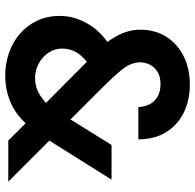

<svg xmlns="http://www.w3.org/2000/svg" viewBox="-26 -726 764 753"><g transform="rotate(90 356.5 -350.0)"><path d="M278 12Q231 12 188.5 -2.5Q146 -17 113.5 -45Q81 -73 62 -112.5Q43 -152 43 -202Q43 -237 54 -269Q65 -301 85.5 -330Q106 -359 136 -382L145 -389L136 -402Q116 -431 106.5 -459.5Q97 -488 97 -518Q97 -576 124.5 -619.5Q152 -663 200.5 -687.5Q249 -712 312 -712Q375 -712 423.5 -687.5Q472 -663 499.5 -618Q527 -573 527 -510H400Q400 -531 391 -551Q382 -571 362 -584Q342 -597 310 -597Q281 -597 262 -585Q243 -573 234 -555Q225 -537 225 -518Q225 -481 252.5 -447Q280 -413 328 -365L449 -244L549 -405H685L532 -161L693 0H532L464 -68L454 -58Q419 -23 373.5 -5.5Q328 12 278 12ZM286 -105Q312 -105 335 -114.5Q358 -124 384 -148L223 -308Q195 -286 183 -262Q171 -238 171 -212Q171 -182 187 -158Q203 -134 229.5 -119.5Q256 -105 286 -105Z"/></g></svg>

Font: Rethink Sans
Style: Bold
Weight: 700
Designer: The Rethink Sans project authors (Hans Thiessen). DM Sans designed by Colophon Foundry.
Foundry: Rethink Communications LLC
Version: Version 1.001